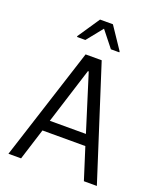

<svg xmlns="http://www.w3.org/2000/svg" viewBox="-162 -1003 915 1103"><g transform="rotate(20 295.0 -452.0)"><path d="M24.8 0 246.1 -688H344.5L565.3 0H486L424.8 -192.7H162.7L102 0ZM183.4 -259.3H404.1L296.5 -602.2H291.5ZM165.5 -765.3V-770.8L255.7 -904.4H334.3L424 -770.8V-765.3H372.6L295 -863L216.4 -765.3Z"/></g></svg>

Font: Saira Thin SemiCondensed
Style: Regular
Weight: 100
Width: 4
Version: Version 1.101